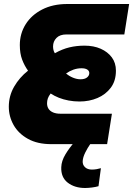

<svg xmlns="http://www.w3.org/2000/svg" viewBox="-20 -720 665 959"><path d="M405 219Q353 219 318.5 192.5Q284 166 286 115Q287 84 306.5 51.5Q326 19 352.5 -11Q379 -41 402.5 -62.5Q426 -84 435 -92L482 -68Q477 -63 463.5 -45.5Q450 -28 433.5 -4.5Q417 19 405.5 42.5Q394 66 393 85Q392 103 404.5 115Q417 127 439 127Q451 127 462.5 125Q474 123 484 120L472 210Q459 214 439.5 216.5Q420 219 405 219ZM236 0Q167 0 119.5 -26.5Q72 -53 48 -95.5Q24 -138 24 -187Q24 -241 50.5 -287Q77 -333 120 -367Q102 -392 90.5 -422.5Q79 -453 79 -495Q79 -552 108 -598.5Q137 -645 190.5 -672.5Q244 -700 316 -700H625L601 -548H312Q279 -548 262 -530.5Q245 -513 245 -488Q245 -479 247 -470.5Q249 -462 254 -454Q291 -475 327 -483.5Q363 -492 402 -492Q448 -492 483 -476.5Q518 -461 538.5 -433.5Q559 -406 559 -367Q559 -316 533.5 -282Q508 -248 467 -230.5Q426 -213 377 -213Q349 -213 322.5 -218Q296 -223 273.5 -232Q251 -241 233 -253Q223 -240 219 -228.5Q215 -217 215 -204Q215 -188 222.5 -176.5Q230 -165 245 -158.5Q260 -152 282 -152H539L515 0ZM382 -324Q403 -324 414.5 -333Q426 -342 426 -355Q426 -366 416 -372.5Q406 -379 387 -379Q366 -379 346.5 -372Q327 -365 310 -353Q325 -340 344.5 -332Q364 -324 382 -324Z"/></svg>

Font: MuseoModerno Thin ExtraBold
Style: Italic
Weight: 800
Italic angle: -9°
Version: Version 1.003